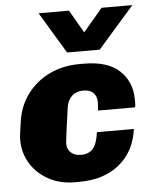

<svg xmlns="http://www.w3.org/2000/svg" viewBox="-54 -812 709 869"><g transform="rotate(-5 300.0 -378.0)"><path d="M251 10Q184 10 132 -18.5Q80 -47 50.5 -95Q21 -143 21 -203Q21 -214 23 -230Q25 -246 31 -286Q41 -355 80 -408Q119 -461 180.5 -491Q242 -521 318 -521H338Q447 -521 500.5 -470Q554 -419 554 -339V-322Q554 -313 552 -304H383Q386 -324 386 -339Q386 -369 370.5 -384.5Q355 -400 324 -400Q293 -400 273 -381.5Q253 -363 248 -330Q238 -258 233.5 -224Q229 -190 228 -180Q227 -170 227 -167Q227 -142 244 -126.5Q261 -111 289 -111Q326 -111 344.5 -133Q363 -155 370 -207H538Q524 -105 453.5 -47.5Q383 10 270 10ZM580 -766 415 -578H267L154 -766H292L352 -662L440 -766Z"/></g></svg>

Font: Chivo Mono Medium Black
Style: Italic
Weight: 900
Italic angle: -8.05°
Monospace: yes
Version: Version 1.008